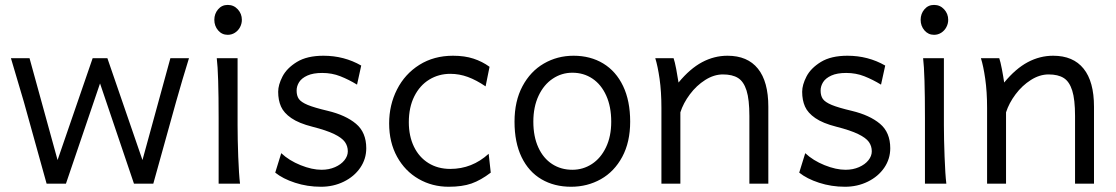

<svg xmlns="http://www.w3.org/2000/svg" viewBox="-20 -729 4429 762"><path d="M406.2 -498 545.4 -93.8 656.2 -498H730Q704.1 -414.6 678.7 -324.7L588.4 0H511.7L377 -397.9L241.7 0H165L74.7 -324.7L23.4 -498H97.2L208.5 -93.8L347.7 -498Z M922.9 -231.9Q922.9 -178.2 925.5 -107.2Q928.2 -36.1 932.6 0H847.7V-258.8Q847.7 -439 840.3 -498H922.9ZM883.8 -709.5Q907.7 -709.5 923.8 -691.9Q939.9 -674.3 939.9 -650.4Q939.9 -634.8 932.6 -621.1Q925.3 -607.4 912.4 -599.1Q899.4 -590.8 883.8 -590.8Q860.8 -590.8 845.7 -608.4Q830.6 -626 830.6 -650.4Q830.6 -674.3 845.5 -691.9Q860.4 -709.5 883.8 -709.5Z M1258.8 -439.5Q1222.7 -439.5 1200 -429.2Q1177.2 -418.9 1167.2 -403.1Q1157.2 -387.2 1157.2 -369.6Q1157.2 -349.1 1166 -336.4Q1174.8 -323.7 1200.9 -312.7Q1227.1 -301.8 1280.8 -289.1Q1352.1 -272 1392.8 -237.8Q1433.6 -203.6 1433.6 -140.6Q1433.6 -98.1 1409.7 -63.2Q1385.7 -28.3 1344.5 -8.1Q1303.2 12.2 1253.9 12.2Q1199.7 12.2 1151.1 -3.7Q1102.5 -19.5 1072.3 -43.9L1096.2 -121.1Q1127.4 -91.8 1172.9 -73.5Q1218.3 -55.2 1256.3 -55.2Q1285.6 -55.2 1309.6 -65.7Q1333.5 -76.2 1346.9 -93Q1360.4 -109.9 1360.4 -128.4Q1360.4 -149.4 1348.6 -165.8Q1336.9 -182.1 1306.2 -197Q1275.4 -211.9 1219.7 -226.1Q1166 -239.7 1136.2 -260.3Q1106.4 -280.8 1095.2 -306.2Q1084 -331.5 1084 -364.7Q1084 -392.1 1101.1 -425.3Q1118.2 -458.5 1158.4 -483.2Q1198.7 -507.8 1263.7 -507.8Q1345.7 -507.8 1413.6 -468.8L1397 -393.1Q1364.3 -413.1 1330.8 -426.3Q1297.4 -439.5 1258.8 -439.5Z M1760.7 12.2Q1695.3 12.2 1641.4 -18.8Q1587.4 -49.8 1555.9 -106.9Q1524.4 -164.1 1524.4 -239.3Q1524.4 -312.5 1555.7 -374Q1586.9 -435.5 1644.5 -471.7Q1702.1 -507.8 1777.8 -507.8Q1824.2 -507.8 1859.1 -496.3Q1894 -484.9 1922.9 -463.9L1907.2 -386.2Q1870.6 -411.1 1836.7 -423.6Q1802.7 -436 1767.1 -436Q1721.2 -436 1683.6 -413.1Q1646 -390.1 1624.3 -346.7Q1602.5 -303.2 1602.5 -244.1Q1602.5 -189 1622.8 -147Q1643.1 -105 1680.4 -81.8Q1717.8 -58.6 1767.1 -58.6Q1853.5 -58.6 1919.4 -118.7L1927.7 -43.9Q1888.2 -13.7 1851.3 -0.7Q1814.5 12.2 1760.7 12.2Z M2256.3 -507.8Q2323.2 -507.8 2374 -477.1Q2424.8 -446.3 2452.9 -387.5Q2481 -328.6 2481 -246.1Q2481 -165 2449.5 -106.4Q2418 -47.9 2364.5 -17.8Q2311 12.2 2246.6 12.2Q2179.7 12.2 2128.9 -17.6Q2078.1 -47.4 2050 -105.5Q2022 -163.6 2022 -246.1Q2022 -327.6 2053.5 -386.7Q2085 -445.8 2138.4 -476.8Q2191.9 -507.8 2256.3 -507.8ZM2251.5 -55.2Q2293.9 -55.2 2329.1 -78.1Q2364.3 -101.1 2385 -144.3Q2405.8 -187.5 2405.8 -246.1Q2405.8 -305.7 2386 -349.6Q2366.2 -393.6 2331.3 -417Q2296.4 -440.4 2251.5 -440.4Q2209 -440.4 2173.6 -416.7Q2138.2 -393.1 2117.4 -348.9Q2096.7 -304.7 2096.7 -246.1Q2096.7 -187 2116.5 -143.8Q2136.2 -100.6 2171.4 -77.9Q2206.5 -55.2 2251.5 -55.2Z M2954.1 -268.6Q2954.1 -334 2942.9 -369.6Q2931.6 -405.3 2909.2 -419.4Q2886.7 -433.6 2849.1 -433.6Q2813.5 -433.6 2778.8 -411.6Q2744.1 -389.6 2718 -354.7Q2691.9 -319.8 2680.2 -283.2V0H2605V-300.3Q2605 -365.2 2597.7 -416.3Q2590.3 -467.3 2580.6 -498H2653.3Q2658.2 -483.9 2663.8 -454.6Q2669.4 -425.3 2672.9 -401.4Q2718.3 -456.5 2766.4 -482.2Q2814.5 -507.8 2867.2 -507.8Q2946.8 -507.8 2988 -456.5Q3029.3 -405.3 3029.3 -305.2V0H2954.1Z M3338.4 -439.5Q3302.2 -439.5 3279.5 -429.2Q3256.8 -418.9 3246.8 -403.1Q3236.8 -387.2 3236.8 -369.6Q3236.8 -349.1 3245.6 -336.4Q3254.4 -323.7 3280.5 -312.7Q3306.6 -301.8 3360.4 -289.1Q3431.6 -272 3472.4 -237.8Q3513.2 -203.6 3513.2 -140.6Q3513.2 -98.1 3489.3 -63.2Q3465.3 -28.3 3424.1 -8.1Q3382.8 12.2 3333.5 12.2Q3279.3 12.2 3230.7 -3.7Q3182.1 -19.5 3151.9 -43.9L3175.8 -121.1Q3207 -91.8 3252.4 -73.5Q3297.9 -55.2 3335.9 -55.2Q3365.2 -55.2 3389.2 -65.7Q3413.1 -76.2 3426.5 -93Q3439.9 -109.9 3439.9 -128.4Q3439.9 -149.4 3428.2 -165.8Q3416.5 -182.1 3385.7 -197Q3355 -211.9 3299.3 -226.1Q3245.6 -239.7 3215.8 -260.3Q3186 -280.8 3174.8 -306.2Q3163.6 -331.5 3163.6 -364.7Q3163.6 -392.1 3180.7 -425.3Q3197.8 -458.5 3238 -483.2Q3278.3 -507.8 3343.3 -507.8Q3425.3 -507.8 3493.2 -468.8L3476.6 -393.1Q3443.8 -413.1 3410.4 -426.3Q3377 -439.5 3338.4 -439.5Z M3726.1 -231.9Q3726.1 -178.2 3728.8 -107.2Q3731.4 -36.1 3735.8 0H3650.9V-258.8Q3650.9 -439 3643.6 -498H3726.1ZM3687 -709.5Q3710.9 -709.5 3727.1 -691.9Q3743.2 -674.3 3743.2 -650.4Q3743.2 -634.8 3735.8 -621.1Q3728.5 -607.4 3715.6 -599.1Q3702.6 -590.8 3687 -590.8Q3664.1 -590.8 3648.9 -608.4Q3633.8 -626 3633.8 -650.4Q3633.8 -674.3 3648.7 -691.9Q3663.6 -709.5 3687 -709.5Z M4246.6 -268.6Q4246.6 -334 4235.4 -369.6Q4224.1 -405.3 4201.7 -419.4Q4179.2 -433.6 4141.6 -433.6Q4106 -433.6 4071.3 -411.6Q4036.6 -389.6 4010.5 -354.7Q3984.4 -319.8 3972.7 -283.2V0H3897.5V-300.3Q3897.5 -365.2 3890.1 -416.3Q3882.8 -467.3 3873 -498H3945.8Q3950.7 -483.9 3956.3 -454.6Q3961.9 -425.3 3965.3 -401.4Q4010.7 -456.5 4058.8 -482.2Q4106.9 -507.8 4159.7 -507.8Q4239.3 -507.8 4280.5 -456.5Q4321.8 -405.3 4321.8 -305.2V0H4246.6Z"/></svg>

Font: Lesson One Light
Style: Regular
Weight: 300
Designer: But Ko, Victor Gaultney, Annie Olsen, Julie Remington, Don Collingsworth, Eric Hays, Becca Hirsbrunner
Version: Version 1.100